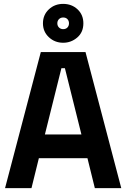

<svg xmlns="http://www.w3.org/2000/svg" viewBox="-20 -968 650 988"><path d="M6 0 190 -700H420L604 0H468L430 -154H180L142 0ZM399 -276 314 -617H296L211 -276ZM201 -848Q201 -891 231 -919.5Q261 -948 305 -948Q349 -948 379 -920Q409 -892 409 -848Q409 -802 377.5 -775Q346 -748 305 -748Q262 -748 231.5 -776.5Q201 -805 201 -848ZM335 -848Q335 -861 327 -869.5Q319 -878 305 -878Q292 -878 283.5 -869.5Q275 -861 275 -848Q275 -835 283.5 -826.5Q292 -818 305 -818Q319 -818 327 -826.5Q335 -835 335 -848Z"/></svg>

Font: Space Grotesk Frontify
Style: Bold
Weight: 700
Designer: Florian Karsten
Version: Version 2.000